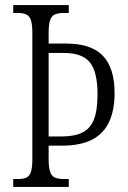

<svg xmlns="http://www.w3.org/2000/svg" viewBox="-20 -734 502 754"><path d="M32 0V-31H51Q71 -31 83.5 -36.5Q96 -42 101.5 -59Q107 -76 107 -109V-604Q107 -638 101.5 -654.5Q96 -671 83.5 -677Q71 -683 51 -683H32V-714H250V-683H229Q208 -683 195 -677Q182 -671 176.5 -654Q171 -637 171 -603V-563H239Q338 -563 384 -515Q430 -467 430 -368Q430 -302 408.5 -255.5Q387 -209 341.5 -185.5Q296 -162 222 -162H171V-111Q171 -78 176.5 -60.5Q182 -43 195 -37Q208 -31 229 -31H250V0ZM220 -198Q271 -198 302.5 -213Q334 -228 348.5 -264Q363 -300 363 -364Q363 -452 333 -489Q303 -526 231 -526H171V-198Z"/></svg>

Font: Noto Serif Khmer ExtraCondensed Light
Style: Regular
Weight: 300
Width: 2
Designer: Danh Hong and the Monotype Design Team
Foundry: Monotype Imaging Inc.
Version: Version 2.004